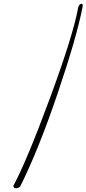

<svg xmlns="http://www.w3.org/2000/svg" viewBox="-20 -895 459 1019"><path d="M412 -875Q419 -875 419 -867.5Q419 -860 418 -857Q387 -697 285.5 -398Q184 -99 87 95Q76 104 65 104Q51 104 51 91Q122 -41 245 -374Q368 -707 395 -855Q396 -863 403 -871Q409 -875 412 -875Z"/></svg>

Font: Mrs Saint Delafield
Style: Regular
Weight: 400
Designer: Alejandro Paul
Foundry: Alejandro Paul
Version: Version 1.000